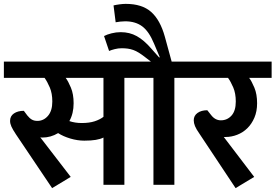

<svg xmlns="http://www.w3.org/2000/svg" viewBox="-30 -954 1422 991"><path d="M335 -41 239 17 52 -261Q36 -285 29 -300.5Q22 -316 22 -330Q22 -355 42 -368.5Q62 -382 93 -382L111 -358Q122 -344 134 -337Q146 -330 163 -330Q195 -330 217.5 -356Q240 -382 240 -430Q240 -472 227 -502.5Q214 -533 200 -552H-10V-636H697V-552H612V0H504V-244Q488 -236 464 -232Q440 -228 405 -228Q370 -228 333 -239Q296 -250 270 -267Q232 -244 188 -244Q182 -244 178 -245ZM392 -319Q431 -319 458.5 -328Q486 -337 504 -351V-552H309Q322 -535 336 -501.5Q350 -468 350 -421Q350 -368 328 -329Q357 -319 392 -319Z M856 -636H955V-552H870V0H762V-552H677V-636H749L719 -659Q701 -673 686.5 -682Q672 -691 658 -696Q644 -701 629.5 -703Q615 -705 598 -705Q580 -705 562.5 -700.5Q545 -696 533 -691L507 -768Q522 -776 545.5 -782Q569 -788 593 -788Q639 -788 676 -767.5Q713 -747 751 -703L791 -658H795L765 -729Q739 -792 704 -818Q669 -844 616 -844Q604 -844 590.5 -842.5Q577 -841 567 -839L556 -926Q568 -929 586.5 -931.5Q605 -934 619 -934Q703 -934 750 -892.5Q797 -851 821 -764Z M1282 -41 1186 17 1000 -263Q983 -287 976.5 -303Q970 -319 970 -333Q970 -357 989.5 -371Q1009 -385 1040 -385L1059 -361Q1080 -333 1110 -333Q1143 -333 1165 -357.5Q1187 -382 1187 -430Q1187 -472 1174 -502.5Q1161 -533 1147 -552H935V-636H1372V-552H1256Q1269 -535 1283 -501.5Q1297 -468 1297 -421Q1297 -379 1283 -346.5Q1269 -314 1246.5 -292Q1224 -270 1194.5 -258.5Q1165 -247 1135 -247H1125Z"/></svg>

Font: Mukta SemiBold
Style: Regular
Weight: 600
Designer: Girish Dalvi and Yashodeep Gholap
Foundry: Ek Type
Version: Version 2.538;PS 1.002;hotconv 16.6.51;makeotf.lib2.5.65220;